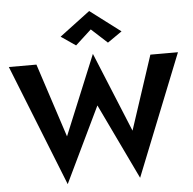

<svg xmlns="http://www.w3.org/2000/svg" viewBox="-65 -1061 1171 1165"><g transform="rotate(-5 520.5 -478.5)"><path d="M521 -884 424 -795 335 -856 521 -996 706 -856 618 -795ZM720 -250 868 -700H1036L741 39L521 -421L300 39L6 -700H174L321 -250L521 -735Z"/></g></svg>

Font: Jost* Semi
Style: Regular
Weight: 600
Version: Version 3.7